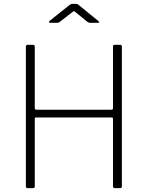

<svg xmlns="http://www.w3.org/2000/svg" viewBox="-20 -974 765 994"><path d="M166 -366Q160 -366 160 -360V-9Q160 0 150 0H123Q118 0 116 -2.5Q114 -5 114 -10V-732Q114 -742 123 -742H151Q160 -742 160 -732V-415Q160 -406 169 -406H557Q565 -406 565 -414V-733Q565 -742 573 -742H602Q611 -742 611 -732V-10Q611 -5 609 -2.5Q607 0 602 0H575Q565 0 565 -9V-359Q565 -366 558 -366ZM431 -862 372 -910Q365 -916 363 -916Q361 -916 353 -910L291 -862Q286 -858 283.5 -857Q281 -856 276 -856H239Q234 -856 233.5 -859Q233 -862 237 -866L336 -945Q341 -949 345 -951.5Q349 -954 356 -954H374Q380 -954 383.5 -951Q387 -948 390 -946L488 -866Q500 -856 487 -856H446Q442 -856 438.5 -857.5Q435 -859 431 -862Z"/></svg>

Font: Libre Franklin Thin
Style: Regular
Weight: 100
Designer: Pablo Impallari, Rodrigo Fuenzalida, Nhung Nguyen
Foundry: Impallari Type
Version: Version 3.000